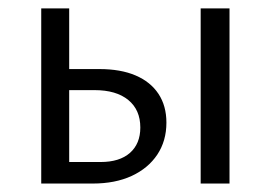

<svg xmlns="http://www.w3.org/2000/svg" viewBox="-20 -434 640 454"><path d="M77.5 0V-414.2H143.6V-50.9H217.9Q262.7 -50.9 287.3 -72.5Q311.8 -94.2 311.8 -132.5Q311.8 -174.3 283.3 -197.6Q254.8 -220.9 203.6 -220.9H125V-270.7H215.1Q265.3 -270.7 300.6 -255.6Q335.9 -240.5 354.7 -212.1Q373.5 -183.7 373.5 -144Q373.5 -101 352 -68.5Q330.4 -36.1 291.4 -18Q252.4 0 199.4 0ZM454.5 0V-414.2H522.7V0Z"/></svg>

Font: Ysabeau
Style: Bold
Weight: 700
Designer: Christian Thalmann (Catharsis Fonts)
Version: Version 2.000;gftools[0.9.27.dev2+g8671c4b]